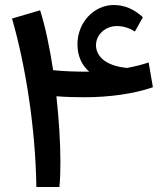

<svg xmlns="http://www.w3.org/2000/svg" viewBox="-20 -746 671 766"><path d="M125 0H217C220 -30 221 -63 221 -99C221 -179 215 -271 205 -362C241 -359 280 -358 318 -358C416 -358 516 -372 590 -398L573 -497C548 -488 519 -481 487 -475C410 -482 363 -516 363 -566C363 -608 401 -642 446 -642C473 -642 497 -634 518 -620L550 -677C516 -709 477 -726 434 -726C355 -726 289 -657 289 -569C289 -523 306 -486 336 -460H324C276 -460 231 -462 192 -466C178 -558 160 -643 140 -705L28 -672C81 -489 122 -235 125 0Z"/></svg>

Font: Wafeq Semi Bold
Style: Regular
Weight: 600
Designer: Rasmus Andersson & Azza Alameddine
Foundry: Google & TypeTogether
Version: Version 3.000;January 28, 2025;FontCreator 15.0.0.3014 64-bi